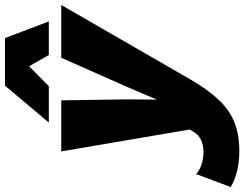

<svg xmlns="http://www.w3.org/2000/svg" viewBox="-214 -641 981 771"><g transform="rotate(-90 276.5 -255.5)"><path d="M56 215Q10 215 -28.5 205Q-67 195 -89 180L-37 42Q-2 71 52 71Q78 71 98.5 62Q119 53 131 34L142 16L54 -500H259L263 -237L262 -116L313 -236L430 -500H642L341 22Q300 92 259 134.5Q218 177 169 196Q120 215 56 215ZM170 -550 318 -726H509L576 -550H441L396 -629L316 -550Z"/></g></svg>

Font: Work Sans ExtraBold
Style: Italic
Weight: 800
Italic angle: -13°
Designer: Wei Huang
Foundry: Wei Huang
Version: Version 2.012; ttfautohint (v1.8.3)